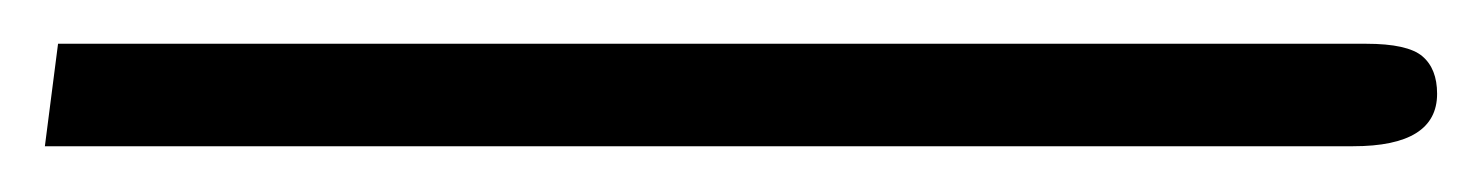

<svg xmlns="http://www.w3.org/2000/svg" viewBox="-26 -64 664 86"><path d="M-5.9 1.5 0 -44.4H585.9Q604.5 -44.4 611.1 -38.8Q617.7 -33.2 617.7 -22Q617.7 1.5 580.1 1.5Z"/></svg>

Font: Cascadia Code ExtraLight
Style: Regular
Weight: 200
Monospace: yes
Designer: Aaron Bell
Foundry: Saja Typeworks
Version: Version 2407.024; ttfautohint (v1.8.4)